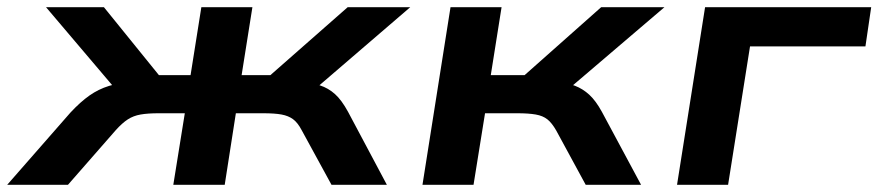

<svg xmlns="http://www.w3.org/2000/svg" viewBox="-66 -514 2443 534"><path d="M-46 0 130 -201Q158 -231 183 -248.5Q208 -266 237 -275Q266 -284 302 -287L275 -243L62 -494H223L376 -305H464L494 -494H636L606 -305H686L901 -494H1075L783 -243L768 -288Q801 -284 824 -276.5Q847 -269 865.5 -252.5Q884 -236 902 -203L1010 0H856L773 -152Q762 -173 749 -182.5Q736 -192 717 -195.5Q698 -199 666 -199H590L559 0H416L448 -199H375Q345 -199 325 -195.5Q305 -192 289.5 -182Q274 -172 256 -152L123 0Z M1109 0 1187 -494H1329L1299 -305H1393L1606 -494H1782L1489 -244L1477 -287Q1511 -284 1533 -275.5Q1555 -267 1573 -250.5Q1591 -234 1608 -203L1717 0H1563L1481 -151Q1469 -172 1456.5 -182Q1444 -192 1424 -195.5Q1404 -199 1373 -199H1283L1251 0Z M1817 0 1895 -494H2357L2341 -385H2020L1959 0Z"/></svg>

Font: Nunito Sans 10pt Expanded
Style: Bold Italic
Weight: 700
Width: 7
Italic angle: -9°
Designer: Vernon Adams
Foundry: Vernon Adams
Version: Version 3.101;gftools[0.9.27]